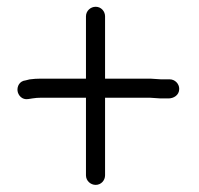

<svg xmlns="http://www.w3.org/2000/svg" viewBox="-20 -570 572 553"><path d="M255.6 -550.5C240.7 -550.5 227.6 -538.6 227.6 -523V-343.5H97.4C86.3 -343.5 75.7 -342.8 65.7 -341.4L65 -341.3L53.8 -338.5C35.9 -336.7 28.9 -320.9 30.5 -308.4C32 -296 43.3 -281.6 61.4 -284.7L74.4 -286.7C81.9 -287.9 89.4 -288.5 97.4 -288.5H227.6V-65C227.6 -49.4 240.7 -37.5 255.6 -37.5C271.4 -37.5 282.6 -50.6 282.6 -65V-288.5H412.3L442.3 -286.5H465.2C479.7 -286.5 496.2 -295.4 496.2 -314C496.2 -329 483.7 -341.5 468.7 -341.5H443.6L413.1 -343.5H282.6V-523C282.6 -537.4 271.4 -550.5 255.6 -550.5Z"/></svg>

Font: MewTooHand
Style: BdCond
Weight: 400
Designer: Mew Too, Robert Jablonski
Version: Version 0.77